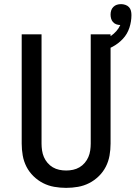

<svg xmlns="http://www.w3.org/2000/svg" viewBox="-20 -901 656 929"><path d="M300 8Q271 8 242.5 3Q214 -2 188.5 -15Q163 -28 142 -48.5Q121 -69 108 -94.5Q95 -120 90 -148.5Q85 -177 85 -206V-735H181V-206Q181 -190 183.5 -173Q186 -156 192.5 -141Q199 -126 210 -113Q221 -100 235.5 -91.5Q250 -83 266.5 -79.5Q283 -76 300 -76Q317 -76 333.5 -79.5Q350 -83 364.5 -91.5Q379 -100 390 -113Q401 -126 407.5 -141Q414 -156 416.5 -173Q419 -190 419 -206V-735H515V-206Q515 -177 510 -148.5Q505 -120 492 -94.5Q479 -69 458 -48.5Q437 -28 411.5 -15Q386 -2 357.5 3Q329 8 300 8ZM467 -651 452 -700Q469 -704 485.5 -710.5Q502 -717 516.5 -727Q531 -737 543 -750.5Q555 -764 562 -780Q552 -780 542.5 -783.5Q533 -787 526.5 -794.5Q520 -802 517.5 -811.5Q515 -821 515 -830Q515 -841 518 -850.5Q521 -860 528.5 -867.5Q536 -875 545.5 -878Q555 -881 566 -881Q576 -881 586.5 -877.5Q597 -874 604 -866.5Q611 -859 613.5 -849Q616 -839 616 -828Q616 -797 606 -766.5Q596 -736 574.5 -713Q553 -690 525 -675Q497 -660 467 -651Z"/></svg>

Font: Iosevka Aile Medium
Style: Regular
Weight: 500
Designer: Belleve Invis
Foundry: Belleve Invis
Version: Version 27.3.5; ttfautohint (v1.8.4)